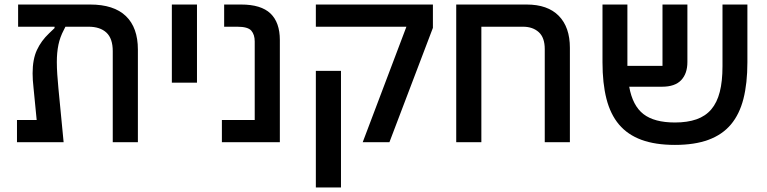

<svg xmlns="http://www.w3.org/2000/svg" viewBox="-20 -628 3387 848"><path d="M55 -98H142L128 -241Q126 -258 125 -274Q124 -290 124 -304Q124 -366 143 -407Q162 -448 197 -481L221 -504V-510H60V-608H378Q483 -608 536 -557Q589 -506 589 -409V0H478V-402Q478 -458 450 -484Q422 -510 371 -510H269L262 -496Q245 -464 238 -430Q231 -396 231 -354Q231 -328 233 -299Q235 -270 238 -238L261 0H55Z M739 -608H850V-263H739Z M960 -98H1105V-445Q1105 -475 1090 -492.5Q1075 -510 1028 -510H970V-608H1045Q1133 -608 1174.5 -568.5Q1216 -529 1216 -451V0H960Z M1775 -510H1375V-608H1892V-505L1700 0H1582ZM1375 -315H1486V200H1375Z M1995 -608H2306Q2399 -608 2448 -558Q2497 -508 2497 -417V0H2386V-411Q2386 -462 2359.5 -486Q2333 -510 2290 -510H2106V0H1995Z M2961 12Q2874 12 2813 -10.5Q2752 -33 2714 -78Q2676 -123 2658.5 -191.5Q2641 -260 2641 -353V-608H2751V-337H2906V-608H3016V-354Q3016 -303 2988.5 -274Q2961 -245 2904 -245H2759Q2774 -161 2822 -124Q2870 -87 2961 -87Q3016 -87 3056 -101Q3096 -115 3121.5 -145Q3147 -175 3159 -222Q3171 -269 3171 -335V-608H3281V-353Q3281 -260 3263.5 -191.5Q3246 -123 3208 -78Q3170 -33 3109 -10.5Q3048 12 2961 12Z"/></svg>

Font: IBM Plex Sans Hebrew Medm
Style: Regular
Weight: 500
Designer: Mike Abbink, Paul van der Laan, Pieter van Rosmalen, Yanek Iontef
Foundry: Bold Monday
Version: Version 1.3